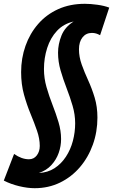

<svg xmlns="http://www.w3.org/2000/svg" viewBox="-57 -769 594 1009"><path d="M17 40Q57 68 95 68Q121 68 136.5 47.5Q152 27 152 -2Q152 -40 137.5 -82Q123 -124 103.5 -171Q84 -218 69 -272Q54 -326 54 -390Q54 -463 77 -528Q100 -593 143.5 -643Q187 -693 249 -721Q311 -749 389 -749Q418 -749 454.5 -744Q491 -739 517 -729L469 -584Q458 -590 448 -593Q438 -596 426 -596Q395 -596 376.5 -572.5Q358 -549 358 -510Q358 -470 372.5 -429.5Q387 -389 406.5 -346.5Q426 -304 440.5 -256Q455 -208 455 -151Q455 -76 431 -9Q407 58 363 109.5Q319 161 258.5 190.5Q198 220 125 220Q88 220 44 209.5Q0 199 -37 180ZM330 -656Q277 -644 242.5 -607Q208 -570 191 -517Q174 -464 174 -406Q174 -358 187.5 -311Q201 -264 219 -218Q237 -172 250.5 -127Q264 -82 264 -38Q264 -1 251.5 34.5Q239 70 213 98.5Q187 127 147 140Q194 138 229.5 115Q265 92 289.5 54.5Q314 17 326 -28.5Q338 -74 338 -121Q338 -167 324.5 -213Q311 -259 293 -305.5Q275 -352 261.5 -398.5Q248 -445 248 -492Q248 -537 266 -582Q284 -627 330 -656Z"/></svg>

Font: Georama
Style: Bold Italic
Weight: 700
Italic angle: -9°
Designer: Jean-Baptiste Levee
Foundry: Production Type
Version: Version 1.000